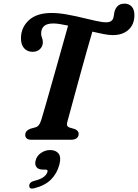

<svg xmlns="http://www.w3.org/2000/svg" viewBox="-20 -786 776 1080"><path d="M359 -101.5Q354.5 -86 358.5 -78.5Q362.5 -71 372 -68.5L402 -59.5Q424 -49 422.5 -31.5Q421.5 -15.5 410.2 -7.8Q399 0 380.5 0H156Q138 0 129.8 -7.8Q121.5 -15.5 122 -27.5Q122.5 -41 130.2 -49Q138 -57 151.5 -62L180 -70Q190.5 -72.5 198.5 -82.8Q206.5 -93 213 -114Q220.5 -138.5 234.5 -187.2Q248.5 -236 266 -297.8Q283.5 -359.5 301.8 -424Q320 -488.5 336 -545.8Q352 -603 363 -642Q339 -647 317.8 -650.5Q296.5 -654 281 -654Q244 -654 228 -639.5Q212 -625 211.5 -599Q211 -585.5 216 -574.2Q221 -563 221 -547Q220.5 -525.5 205 -510Q189.5 -494.5 163.5 -494.5Q133.5 -494.5 115.2 -515.2Q97 -536 98 -573.5Q99 -632.5 143 -672.8Q187 -713 270 -713Q309.5 -713 353.8 -705Q398 -697 441 -686.8Q484 -676.5 519.8 -668.5Q555.5 -660.5 578 -660.5Q609 -660.5 617.5 -684.5Q620 -693 620.8 -700.5Q621.5 -708 623 -716Q628 -738.5 641.8 -752Q655.5 -765.5 681 -765.5Q705.5 -765.5 721 -748.8Q736.5 -732 736 -698.5Q735.5 -648.5 702.8 -618.5Q670 -588.5 614 -588.5Q593 -588.5 563.2 -594.2Q533.5 -600 499.5 -608Q485.5 -561 469 -502.2Q452.5 -443.5 435.5 -381.8Q418.5 -320 403.2 -263.8Q388 -207.5 376.2 -164.8Q364.5 -122 359 -101.5ZM223 168Q195 168 184.8 153.5Q174.5 139 180.5 116.5Q187 90.5 210.8 74.2Q234.5 58 262 58Q294.5 58 309.8 78.2Q325 98.5 314 140Q300.5 190.5 266.5 224.2Q232.5 258 172.5 273Q144 280 144.5 258.5Q145 239 170.5 232Q209 222.5 226.2 208.8Q243.5 195 247 180.5Q250.5 168 235.5 168Z"/></svg>

Font: Fraunces 9pt Soft SemiBold
Style: Italic
Weight: 600
Italic angle: -16°
Version: Version 1.000;[b76b70a41]